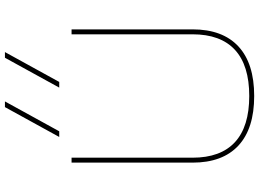

<svg xmlns="http://www.w3.org/2000/svg" viewBox="-156 -884 1050 778"><g transform="rotate(-90 369.0 -495.0)"><path d="M99 -240V-730H119V-240Q119 -126 182 -68Q245 -10 369 -10Q493 -10 556 -68Q619 -126 619 -240V-730H639V-240Q639 -118 570 -54Q501 10 369 10Q237 10 168 -54Q99 -118 99 -240ZM403 -780 524 -1000H547L426 -780ZM324 -1000H347L226 -780H203Z"/></g></svg>

Font: Enso Thin
Style: Regular
Weight: 100
Designer: Coji Morishita
Foundry: UNDERFOREST DESIGN
Version: Version 1.000